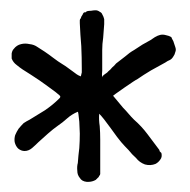

<svg xmlns="http://www.w3.org/2000/svg" viewBox="-20 -735 374 377"><path d="M202.1 -546.9Q207 -541 211.9 -535.2Q216.8 -529.3 221.7 -523.4Q227.5 -517.6 232.4 -511.7Q237.3 -505.9 243.2 -500Q257.8 -487.3 269.5 -471.7Q281.2 -456.1 293 -440.4Q293 -438.5 293.9 -437.5Q295.9 -435.5 296.9 -434.6Q298.8 -426.8 294.9 -421.9Q291 -416 285.2 -413.1Q275.4 -409.2 264.6 -412.1Q253.9 -416 247.1 -424.8Q239.3 -431.6 232.4 -440.4Q224.6 -448.2 217.8 -456.1Q211.9 -462.9 197.3 -483.4Q182.6 -503.9 174.8 -511.7Q173.8 -500 175.8 -487.3Q176.8 -474.6 176.8 -460.9Q176.8 -445.3 176.8 -429.7Q176.8 -414.1 176.8 -397.5Q176.8 -396.5 176.8 -393.6Q176.8 -391.6 174.8 -389.6Q173.8 -386.7 171.9 -385.7Q169.9 -383.8 168 -381.8Q161.1 -377.9 153.3 -377.9Q151.4 -377.9 150.4 -377.9Q140.6 -378.9 136.7 -385.7Q131.8 -391.6 131.8 -399.4Q130.9 -408.2 132.8 -415Q133.8 -429.7 135.7 -444.3Q136.7 -458 136.7 -472.7Q136.7 -477.5 135.7 -496.1Q133.8 -515.6 132.8 -515.6Q121.1 -510.7 112.3 -502.9Q102.5 -494.1 93.8 -488.3Q84 -481.4 74.2 -472.7Q64.5 -463.9 55.7 -456.1Q49.8 -450.2 43 -444.3Q36.1 -438.5 28.3 -438.5Q21.5 -438.5 15.6 -443.4Q10.7 -448.2 8.8 -456.1Q7.8 -462.9 9.8 -469.7Q12.7 -476.6 16.6 -482.4Q21.5 -488.3 26.4 -493.2Q32.2 -497.1 38.1 -500Q52.7 -508.8 68.4 -518.6Q84 -529.3 95.7 -541Q100.6 -544.9 96.7 -547.9Q92.8 -550.8 89.8 -553.7Q74.2 -565.4 57.6 -577.1Q40 -588.9 24.4 -598.6Q18.6 -602.5 12.7 -607.4Q5.9 -612.3 2.9 -620.1Q2.9 -622.1 2.9 -625Q2.9 -627 2.9 -629.9Q3.9 -635.7 6.8 -638.7Q12.7 -646.5 21.5 -648.4Q29.3 -650.4 38.1 -648.4Q46.9 -647.5 53.7 -642.6Q61.5 -637.7 67.4 -633.8Q76.2 -627.9 85 -621.1Q93.8 -614.3 103.5 -608.4Q108.4 -605.5 112.3 -602.5Q117.2 -598.6 123 -594.7Q127 -591.8 130.9 -588.9Q133.8 -586.9 138.7 -585Q139.6 -587.9 140.6 -592.8Q140.6 -597.7 140.6 -600.6Q140.6 -622.1 139.6 -644.5Q137.7 -666 136.7 -689.5Q136.7 -692.4 136.7 -695.3Q136.7 -697.3 138.7 -699.2Q138.7 -700.2 139.6 -702.1Q140.6 -704.1 142.6 -707Q142.6 -708 143.6 -709Q144.5 -710.9 146.5 -710.9Q147.5 -710.9 148.4 -710.9Q148.4 -710.9 150.4 -712.9Q154.3 -713.9 159.2 -713.9Q163.1 -714.8 168 -714.8Q171.9 -714.8 175.8 -711.9Q179.7 -710 180.7 -707Q183.6 -702.1 184.6 -697.3Q184.6 -691.4 184.6 -687.5Q183.6 -674.8 182.6 -661.1Q180.7 -648.4 180.7 -636.7Q180.7 -629.9 180.7 -624Q180.7 -617.2 180.7 -610.4Q180.7 -602.5 180.7 -595.7Q179.7 -588.9 180.7 -583Q180.7 -585.9 186.5 -589.8Q191.4 -592.8 192.4 -594.7Q197.3 -598.6 200.2 -602.5Q204.1 -605.5 208 -610.4Q216.8 -617.2 225.6 -624Q234.4 -631.8 243.2 -636.7Q252 -642.6 259.8 -647.5Q268.6 -652.3 275.4 -656.2Q280.3 -659.2 284.2 -662.1Q289.1 -665 293 -666Q298.8 -668 305.7 -666Q311.5 -665 316.4 -662.1Q317.4 -659.2 320.3 -654.3Q322.3 -648.4 324.2 -642.6Q325.2 -639.6 325.2 -637.7Q325.2 -634.8 324.2 -632.8Q323.2 -627.9 320.3 -624Q317.4 -619.1 313.5 -617.2Q308.6 -615.2 304.7 -612.3Q290 -604.5 276.4 -596.7Q261.7 -587.9 249 -579.1Q246.1 -578.1 223.6 -562.5Q201.2 -546.9 202.1 -546.9Z"/></svg>

Font: Little Wizzy
Style: Regular
Weight: 400
Version: Version 1.0